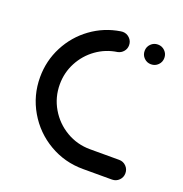

<svg xmlns="http://www.w3.org/2000/svg" viewBox="-100 -609 666 698"><g transform="rotate(20 232.5 -259.5)"><path d="M33.3 -260.7Q33.3 -324.4 62 -379.8Q90.7 -435.2 140.7 -471.5Q190.7 -507.8 252.2 -517.4Q257.4 -518.1 259.6 -518.1Q275.2 -518.1 286.5 -507Q297.8 -495.9 297.8 -480Q297.8 -465.9 288.9 -455.6Q280 -445.2 266.7 -442.6Q223 -436.3 187 -410.6Q151.1 -384.8 130.4 -345.6Q109.6 -306.3 109.6 -260.7Q109.6 -210.7 134.4 -168.3Q159.3 -125.9 201.5 -101.1Q243.7 -76.3 293.7 -76.3H406.3Q422.2 -76.3 433.3 -65.2Q444.4 -54.1 444.4 -38.1Q444.4 -22.2 433.3 -11.1Q422.2 0 406.3 0H293.7Q223 0 163.1 -35Q103.3 -70 68.3 -130Q33.3 -190 33.3 -260.7ZM357.8 -480.4Q357.8 -496.3 368.9 -507.4Q380 -518.5 395.9 -518.5Q411.9 -518.5 423 -507.4Q434.1 -496.3 434.1 -480.4Q434.1 -464.4 423 -453.3Q411.9 -442.2 395.9 -442.2Q380 -442.2 368.9 -453.3Q357.8 -464.4 357.8 -480.4Z"/></g></svg>

Font: 26F Galaxy Hebrew
Style: Bold
Weight: 700
Designer: C₂₉H₂₅N₃O₅
Version: Version 1.000